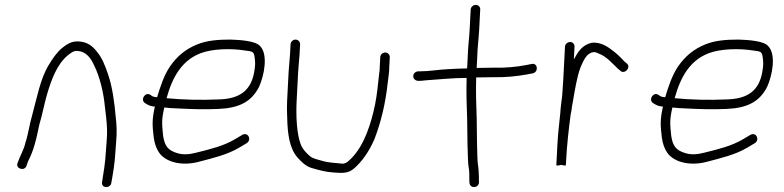

<svg xmlns="http://www.w3.org/2000/svg" viewBox="-20 -686 3211 786"><path d="M88.4 -7C92.6 -20.8 96.6 -30.9 103.3 -43C114 -66.7 120.3 -87.2 127.5 -115C135.2 -144.2 139 -173.7 148.6 -203C155.2 -227.9 164 -270.2 171.5 -296C190.2 -360.4 213.5 -423.4 258.1 -460C269.3 -468.1 279.6 -478.7 297 -477.5C334.7 -474.8 352.9 -446 365.9 -417C387.4 -374.1 403.9 -309.3 409.2 -251C413.4 -215.5 416.9 -192.3 418.2 -156C419.3 -127.8 414.9 -93.1 413.4 -65C411.1 -21.9 404.3 20.1 397.9 59C393.2 85.3 431.5 86.8 435.7 63C442.8 23 450 -18.4 452.4 -64C453.1 -78.7 454.3 -94 455.8 -110C458.9 -143.7 457.5 -177.4 453.8 -206C448.6 -267.7 439.8 -332.1 421.6 -384C408.7 -420.8 398.6 -447.7 377.8 -473C359.4 -496.9 338.4 -515 300.1 -516.5C270.2 -517.6 252.4 -503.3 234.7 -490C212.1 -470.8 195 -446.3 179 -419C144.9 -363.7 130.8 -283.9 111.1 -212C100 -175.3 96.2 -138 84.4 -103C77.7 -72.3 61.6 -47.3 52 -19C42 4.3 80.4 16.6 88.4 -7Z M661.9 -284C685.9 -371.4 724.7 -438.7 801 -468C849.2 -486.5 925.1 -488.8 985.1 -479C1012 -475.8 1018.9 -474.7 1021.8 -455C1025.4 -430.7 1025.7 -419.7 1020.4 -390C1006.7 -314.7 960.8 -281 874.6 -279C802 -275.7 729.4 -277.5 661.9 -284ZM652.9 -246C667.5 -244 686.4 -242.7 709.7 -242C765.4 -239.2 814.8 -237.4 873.6 -240C960.6 -243.6 1009.3 -270.1 1040.3 -330C1061.2 -375.4 1079.2 -463.8 1044.1 -498C1026.4 -518.2 964.8 -522.8 923.5 -524C871.6 -524 827.2 -520.3 787.9 -504.5C740.5 -485.5 704 -455.7 674.6 -412C651.5 -377.3 636.7 -333 623.1 -288C619.8 -288.7 616.8 -289 614.1 -289C605 -290.3 602 -293 596.6 -297C576.4 -312 553.8 -280.7 571.9 -265C582.7 -258 592.6 -251.8 609.1 -250H614.1C601.8 -195.9 603.4 -173.8 609.4 -123C612.8 -97.7 620.4 -76.7 632.1 -60C658.1 -23.7 721.1 -5.1 791.2 -23C854.2 -39.5 909.9 -52.6 958.2 -81L990.2 -100C1011.9 -114.9 995.1 -146.8 972 -134L940 -115C894.2 -88.4 843.2 -75.8 783.2 -61C753.4 -53 727.7 -52.3 706.1 -59C666.6 -70.6 654.1 -89.2 647.8 -130C643.2 -176.7 640.7 -193 651.7 -242C651.7 -242.7 652.1 -244 652.9 -246Z M1169.5 -505 1167.4 -465C1166 -438.3 1163 -420.7 1161.5 -391L1155.4 -274C1154.3 -254 1154.4 -230.7 1155.7 -204C1157.2 -136.8 1165.3 -80.3 1196.3 -43C1212.1 -25 1231.5 -4.8 1256.9 2C1283.8 9.8 1311.7 18 1344 20C1377.6 22.4 1402.4 25.1 1426.7 6C1463.3 -24.8 1492.5 -68.8 1513.1 -117C1539.1 -184.4 1557.9 -260.8 1567.1 -346C1569.5 -368 1574 -392.9 1573.7 -414L1575.7 -452C1576.2 -462.6 1567.2 -471 1556.7 -471C1546.1 -471 1537.2 -462.6 1536.7 -452L1534.6 -413C1534.9 -404.3 1534 -394.7 1532.1 -384L1528.2 -348C1523.6 -305 1518.9 -269.4 1509 -229C1489.1 -147.6 1458.3 -69.1 1403.3 -24C1396.3 -18.7 1389.2 -16 1381.8 -16C1350.1 -19.4 1323.3 -19.9 1297.5 -28C1279.6 -33.2 1261.6 -36 1248.5 -47C1232.8 -60.7 1218.3 -75.4 1210.1 -98C1194.6 -140.1 1191.2 -213.1 1194.4 -274L1200.5 -391C1202.1 -420.9 1205 -438.3 1206.4 -465L1208.5 -505C1209 -515.3 1200.1 -524 1190 -524C1179.8 -524 1170 -515.3 1169.5 -505Z M1690.6 -355H1697.6C1703.6 -355 1711.3 -355.7 1720.7 -357C1775.6 -360.4 1829.9 -367 1890.2 -367C1888.6 -309.2 1890.2 -253.9 1892.4 -198C1892.9 -168 1893.5 -21.1 1898.9 1C1901.4 7.9 1901.7 43.6 1901.3 52L1901.8 62C1903.5 86.6 1939.5 85.7 1940.9 60L1940.4 50C1941.1 36.6 1939 -1 1936.6 -11C1932.4 -39.2 1932.1 -170.7 1931.5 -201C1929.4 -256.9 1927.7 -311 1929.3 -369H1934.3C1957.7 -369.7 1980.7 -370 2003.4 -370C2047.8 -368.7 2099.2 -374.3 2136 -381L2162.2 -386C2186 -392.7 2180.9 -430.1 2156.2 -424L2130 -419C2095.8 -412.2 2047.2 -407.7 2005.4 -409C1982.1 -409 1958.4 -408.7 1934.4 -408H1931.4C1932.5 -430 1932.5 -430 1933.6 -451C1934.8 -494.5 1939.5 -525.6 1941.6 -564L1945.9 -647C1946.5 -657.6 1938.5 -666 1927.9 -666C1917.3 -666 1907.5 -657.6 1906.9 -647L1902.6 -564C1900.5 -525.4 1895.8 -494.8 1894.6 -451C1893.5 -429 1893.5 -429 1892.3 -406C1868.5 -406 1836.9 -403.9 1816.1 -403C1774.5 -401.2 1739.7 -394 1699.6 -394H1692.6C1682.1 -394 1672.2 -385.6 1671.7 -375C1671.1 -364.4 1680 -355 1692.6 -355Z M2292.9 -495 2285.9 -361C2284.8 -339.7 2283.3 -317.3 2281.4 -294C2278.5 -270.9 2274.9 -245.4 2273.6 -222C2269.1 -179.3 2264.1 -136.2 2262 -96L2257.5 -10C2257.3 -5.7 2275.2 -10.5 2277.6 -11C2279.4 -10.5 2296.3 -5.9 2296.5 -10L2297.5 -28C2300.9 -93.6 2308.1 -156.6 2316.5 -220L2319.2 -232C2320.5 -244.7 2322.5 -257.3 2325.2 -270C2332.9 -313.5 2341.3 -370.5 2356.5 -410C2363.8 -427.1 2371.4 -445.4 2382 -457C2385.5 -461.9 2399.7 -472 2406.7 -472C2416 -474.3 2422.5 -470.6 2430.5 -467C2463.1 -454.9 2486.1 -426.9 2509.2 -405L2518.8 -397C2535.9 -379 2565.1 -409.7 2546.3 -426L2536.7 -434C2524.8 -446.6 2509.9 -462 2495.8 -473C2472.8 -490.9 2443.3 -515 2402.8 -511C2363.7 -502.4 2346.9 -475 2329.2 -443L2331.9 -495C2332.5 -505.6 2324.5 -514 2313.9 -514C2303.4 -514 2293.5 -505.6 2292.9 -495Z M2741.9 -284C2765.9 -371.4 2804.7 -438.7 2881 -468C2929.2 -486.5 3005.1 -488.8 3065.1 -479C3092 -475.8 3098.9 -474.7 3101.8 -455C3105.4 -430.7 3105.7 -419.7 3100.4 -390C3086.7 -314.7 3040.8 -281 2954.6 -279C2882 -275.7 2809.4 -277.5 2741.9 -284ZM2732.9 -246C2747.5 -244 2766.4 -242.7 2789.7 -242C2845.4 -239.2 2894.8 -237.4 2953.6 -240C3040.6 -243.6 3089.3 -270.1 3120.3 -330C3141.2 -375.4 3159.2 -463.8 3124.1 -498C3106.4 -518.2 3044.8 -522.8 3003.5 -524C2951.6 -524 2907.2 -520.3 2867.9 -504.5C2820.5 -485.5 2784 -455.7 2754.6 -412C2731.5 -377.3 2716.7 -333 2703.1 -288C2699.8 -288.7 2696.8 -289 2694.1 -289C2685 -290.3 2682 -293 2676.6 -297C2656.4 -312 2633.8 -280.7 2651.9 -265C2662.7 -258 2672.6 -251.8 2689.1 -250H2694.1C2681.8 -195.9 2683.4 -173.8 2689.4 -123C2692.8 -97.7 2700.4 -76.7 2712.1 -60C2738.1 -23.7 2801.1 -5.1 2871.2 -23C2934.2 -39.5 2989.9 -52.6 3038.2 -81L3070.2 -100C3091.9 -114.9 3075.1 -146.8 3052 -134L3020 -115C2974.2 -88.4 2923.2 -75.8 2863.2 -61C2833.4 -53 2807.7 -52.3 2786.1 -59C2746.6 -70.6 2734.1 -89.2 2727.8 -130C2723.2 -176.7 2720.7 -193 2731.7 -242C2731.7 -242.7 2732.1 -244 2732.9 -246Z"/></svg>

Font: Just Breathe
Style: Obl1
Weight: 400
Foundry: Cannot Into Space Fonts
Version: Version 0.72